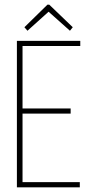

<svg xmlns="http://www.w3.org/2000/svg" viewBox="-20 -798 415 818"><path d="M52 0V-624H322V-602H76V-336H281V-314H76V-22H320V0ZM97 -667 84 -682 182 -778H190L290 -682L278 -667L187 -748Z"/></svg>

Font: Inconsolata Condensed ExtraLight
Style: Regular
Weight: 200
Width: 3
Monospace: yes
Designer: Raph Levien, Cyreal, Brenton Simpson
Foundry: Raph Levien, Cyreal, Google
Version: Version 3.100; ttfautohint (v1.8.4.7-5d5b)